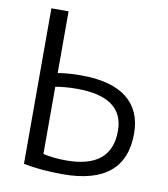

<svg xmlns="http://www.w3.org/2000/svg" viewBox="-83 -800 769 880"><g transform="rotate(10 301.5 -360.0)"><path d="M85 -730H165V-443Q215 -451 272 -451Q415 -451 486.5 -394Q558 -337 558 -230Q558 10 268 10Q168 10 85 -6ZM165 -379V-66Q215 -55 272 -55Q483 -55 483 -229Q483 -387 265 -387Q211 -387 165 -379Z"/></g></svg>

Font: Mplus 1p
Style: Regular
Weight: 400
Version: Version 1.061